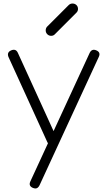

<svg xmlns="http://www.w3.org/2000/svg" viewBox="-20 -831 594 1088"><path d="M181 237Q175 237 167 234Q140 223 152 197L488 -531Q500 -556 525 -546Q552 -535 540 -509L204 219Q195 237 181 237ZM287 -13Q274 -7 264 -10Q254 -13 248 -26L29 -506Q23 -519 26 -529Q29 -539 42 -545Q55 -551 65 -548Q75 -545 81 -532L300 -52Q306 -39 303 -29Q300 -19 287 -13ZM270 -628Q257 -628 248 -637Q239 -646 239 -659Q239 -670 246 -679L369 -802Q378 -811 391 -811Q404 -811 413 -802.5Q422 -794 422 -780Q422 -775 420 -769.5Q418 -764 413 -759L290 -636Q282 -628 270 -628Z"/></svg>

Font: ComfortaaLight
Style: Regular
Weight: 300
Designer: Johan Aakerlund
Foundry: Johan Aakerlund
Version: Version 3.104; ttfautohint (v1.8.1.43-b0c9)